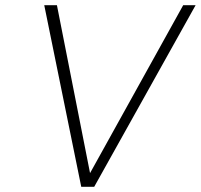

<svg xmlns="http://www.w3.org/2000/svg" viewBox="-20 -722 776 742"><path d="M736 -702 344 0H294L151 -702H200L328 -53L688 -702Z"/></svg>

Font: Fz Poppins ExtLt
Style: Italic
Weight: 200
Italic angle: -10°
Designer: Ninad Kale (Devanagari), Jonny Pinhorn (Latin)
Foundry: Indian Type Foundry
Version: Vit hóa bi Vntype.Com & FontZin.Com